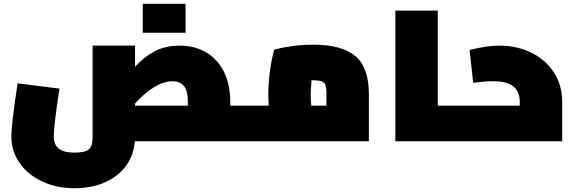

<svg xmlns="http://www.w3.org/2000/svg" viewBox="-20 -746 3049 1014"><path d="M1317 -94Q1317 -50 1312 -25Q1307 0 1297 0H692Q687 71 647.5 127Q608 183 537.5 215.5Q467 248 373 248Q278 248 202 212Q126 176 83 114Q40 52 40 -25Q40 -91 73 -306L294 -278Q264 -82 264 -25Q264 17 290 38.5Q316 60 373 60Q429 60 449 43Q469 26 469 -18V-505H693V-393Q741 -446 797.5 -475.5Q854 -505 928 -505Q1008 -505 1068.5 -469.5Q1129 -434 1162.5 -367Q1196 -300 1196 -208V-188H1297Q1307 -188 1312 -163Q1317 -138 1317 -94ZM693 -188H972V-208Q972 -270 950 -293.5Q928 -317 892 -317Q801 -317 693 -199ZM734 -726H960V-573H734Z M1928 -250V0H1296Q1287 -1 1282 -26.5Q1277 -52 1277 -94Q1277 -136 1282 -161.5Q1287 -187 1296 -188H1399Q1397 -224 1397 -243Q1397 -311 1406.5 -376.5Q1416 -442 1428 -483Q1458 -493 1515 -501.5Q1572 -510 1635 -510Q1785 -510 1856.5 -450Q1928 -390 1928 -250ZM1624 -188H1704V-253Q1704 -282 1698.5 -296.5Q1693 -311 1678.5 -316.5Q1664 -322 1635 -322H1625Q1621 -268 1621 -243Q1621 -218 1624 -188Z M2413 -94Q2413 -50 2408 -25Q2403 0 2393 0H2068V-690H2292V-188H2393Q2403 -188 2408 -163Q2413 -138 2413 -94Z M2949 -209V0H2393Q2383 0 2378 -25Q2373 -50 2373 -94Q2373 -138 2378 -163Q2383 -188 2393 -188H2725V-209Q2725 -262 2691.5 -289.5Q2658 -317 2583 -317Q2543 -317 2479 -309L2460 -482Q2549 -505 2617 -505Q2709 -505 2784.5 -468.5Q2860 -432 2904.5 -364.5Q2949 -297 2949 -209Z"/></svg>

Font: Cairo Black
Style: Regular
Weight: 900
Designer: Mohamed Gaber, Accademia di Belle Arti di Urbino and others
Foundry: Kief Type Foundry, Accademia di Belle Arti di Urbino and others
Version: Version 3.011